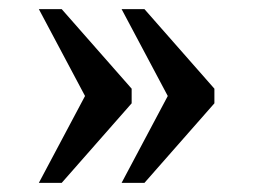

<svg xmlns="http://www.w3.org/2000/svg" viewBox="-20 -480 554 420"><path d="M246 -80 347 -270 246 -460H296L449 -286V-254L296 -80ZM65 -80 166 -270 65 -460H115L268 -286V-254L115 -80Z"/></svg>

Font: Noto Serif Gurmukhi
Style: Regular
Weight: 400
Designer: Vaibhav Singh and the Monotype Design Team
Foundry: Monotype Imaging Inc.
Version: Version 2.003